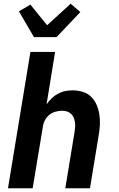

<svg xmlns="http://www.w3.org/2000/svg" viewBox="-20 -1015 640 1035"><path d="M23 0 144 -735H277L231 -452Q243 -470 258 -484.5Q273 -499 292 -509.5Q311 -520 331 -524Q351 -528 370 -528Q399 -528 425.5 -520Q452 -512 471 -493.5Q490 -475 500.5 -450.5Q511 -426 515.5 -398.5Q520 -371 518.5 -342.5Q517 -314 512 -286L465 0H332L382 -304Q384 -317 385 -330.5Q386 -344 384 -356.5Q382 -369 377 -381Q372 -393 363 -401.5Q354 -410 341.5 -414Q329 -418 316 -418Q298 -418 279.5 -413Q261 -408 246 -396Q231 -384 222 -366.5Q213 -349 211 -331L156 0ZM163 -815 82 -954 144 -990 234 -879 361 -995 413 -950 285 -815Z"/></svg>

Font: Iosevka Aile Extrabold
Style: Italic
Weight: 800
Italic angle: -9°
Designer: Belleve Invis
Foundry: Belleve Invis
Version: Version 31.1.0; ttfautohint (v1.8.4)